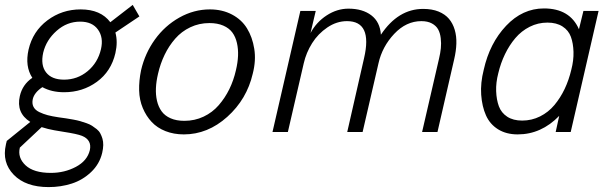

<svg xmlns="http://www.w3.org/2000/svg" viewBox="-37 -532 2464 774"><path d="M524.9 -465.8 428.2 -400.9Q438.5 -363.3 428.2 -317.9Q411.1 -244.1 353.5 -202.1Q295.9 -160.2 221.2 -160.2Q170.9 -160.2 133.8 -180.7Q101.6 -159.2 95.2 -132.8Q91.3 -114.7 97.9 -101.6Q104.5 -88.4 121.1 -80.3Q137.7 -72.3 155.5 -67.6Q173.3 -63 199.2 -59.1Q217.3 -56.6 229.2 -54.9Q241.2 -53.2 258.1 -50Q274.9 -46.9 286.1 -43.7Q297.4 -40.5 311.3 -35.6Q325.2 -30.8 334.2 -24.9Q343.3 -19 352.8 -11.5Q362.3 -3.9 367.4 5.9Q372.6 15.6 376 27.1Q379.4 38.6 379.2 53Q378.9 67.4 375 84Q364.3 129.4 330.3 161.6Q296.4 193.8 252.4 208Q208.5 222.2 159.2 222.2Q66.4 222.2 18.3 172.4Q-29.8 122.6 -13.2 50.8Q-13.2 49.8 -12.7 47.9Q-12.2 45.9 -11.2 42.5Q-10.3 39.1 -9.8 36.1L85 -40.5Q27.3 -77.1 43 -145Q53.7 -191.4 93.3 -218.3Q63 -264.6 78.1 -332Q95.2 -405.8 154.1 -450Q212.9 -494.1 288.1 -494.1Q369.1 -494.1 407.7 -442.4L498 -512.2ZM370.1 -334Q380.9 -380.9 357.9 -412.8Q335 -444.8 286.1 -444.8Q232.9 -444.8 191.2 -407.7Q149.4 -370.6 137.2 -319.8Q126 -269.5 148.7 -240.2Q171.4 -210.9 221.2 -210.9Q274.9 -210.9 316.2 -245.1Q357.4 -279.3 370.1 -334ZM325.2 73.2Q334 32.2 293.5 15.6Q273.9 7.8 219.7 -0.5Q194.8 -4.4 182.1 -6.8Q156.7 -11.2 130.9 -19.5L43 63Q33.2 103.5 65.9 134.3Q98.6 165 168 165Q223.1 165 269 140.6Q314.9 116.2 325.2 73.2Z M704.1 9.8Q663.6 9.8 630.1 -3.4Q596.7 -16.6 574.5 -40.3Q552.2 -64 538.6 -96.4Q524.9 -128.9 523.9 -167.5Q522.9 -206.1 531.7 -249Q547.4 -316.9 587.4 -372.6Q627.4 -428.2 686 -461.2Q744.6 -494.1 809.1 -494.1Q858.9 -494.1 897.9 -473.6Q937 -453.1 958.7 -417.7Q980.5 -382.3 988 -335.2Q995.6 -288.1 981.9 -234.9Q958 -131.8 879.2 -61Q800.3 9.8 704.1 9.8ZM706.1 -44.9Q748 -44.9 783.7 -61.8Q819.3 -78.6 844.7 -107.9Q870.1 -137.2 887.5 -172.6Q904.8 -208 914.1 -249Q921.4 -279.8 922.6 -306.9Q923.8 -334 918.2 -358.6Q912.6 -383.3 899.7 -400.9Q886.7 -418.5 863.3 -428.7Q839.8 -439 807.1 -439Q765.6 -439 730.2 -422.1Q694.8 -405.3 669.4 -376.2Q644 -347.2 626.7 -311.3Q609.4 -275.4 600.1 -234.9Q592.8 -204.1 591.6 -177Q590.3 -149.9 595.9 -125.5Q601.6 -101.1 614.5 -83.3Q627.4 -65.4 650.6 -55.2Q673.8 -44.9 706.1 -44.9Z M1061.5 0 1173.8 -487.8H1235.8L1214.8 -398.9Q1238.3 -442.9 1280 -470Q1321.8 -497.1 1367.7 -497.1Q1424.8 -497.1 1460 -470.2Q1495.1 -443.4 1498.5 -392.1Q1567.9 -496.1 1668.9 -496.1Q1704.6 -496.1 1731 -485.4Q1757.3 -474.6 1772.9 -456.1Q1788.6 -437.5 1796.1 -411.9Q1803.7 -386.2 1802.7 -356.4Q1801.8 -326.7 1793.9 -293L1726.6 0H1664.6L1732.9 -295.9Q1738.3 -318.4 1740.2 -337.9Q1742.2 -357.4 1739.7 -378.2Q1737.3 -398.9 1729.2 -413.6Q1721.2 -428.2 1704.1 -437.5Q1687 -446.8 1661.6 -446.8Q1600.6 -446.8 1552.2 -395.5Q1503.9 -344.2 1488.8 -276.9L1424.8 0H1362.8L1430.7 -297.9Q1465.3 -446.8 1361.8 -446.8Q1320.3 -446.8 1282.7 -421.4Q1245.1 -396 1221.2 -357.9Q1197.3 -319.8 1187.5 -276.9L1123.5 0Z M2314.9 -487.8H2376L2263.7 0H2203.1L2217.3 -64.9Q2145 9.8 2049.8 9.8Q2003.9 9.8 1970.9 -10.7Q1938 -31.2 1922.1 -66.9Q1906.2 -102.5 1902.8 -149.9Q1899.4 -197.3 1913.1 -251Q1937 -357.9 2003.2 -428Q2069.3 -498 2155.8 -498Q2260.3 -498 2296.9 -414.1ZM2266.1 -251Q2275.9 -288.6 2274.9 -323Q2273.9 -357.4 2264.4 -383.5Q2254.9 -409.7 2230.7 -425.3Q2206.5 -440.9 2169.9 -440.9Q2131.8 -440.9 2098.4 -424.1Q2064.9 -407.2 2040.5 -378.4Q2016.1 -349.6 1998.8 -313.7Q1981.4 -277.8 1971.7 -236.8Q1961.9 -199.2 1963.1 -164.6Q1964.4 -129.9 1974.1 -103.5Q1983.9 -77.1 2007.8 -61.5Q2031.7 -45.9 2067.9 -45.9Q2106.4 -45.9 2140.1 -62.7Q2173.8 -79.6 2198 -108.6Q2222.2 -137.7 2239.3 -173.6Q2256.3 -209.5 2266.1 -251Z"/></svg>

Font: HK Grotesk Light Italic
Style: Regular
Weight: 300
Italic angle: -13°
Designer: Alfredo Marco Pradil and Stefan Peev
Foundry: Hanken Design Co.
Version: Version 1.000;PS 001.000;hotconv 1.0.88;makeotf.lib2.5.64775